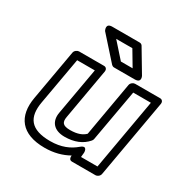

<svg xmlns="http://www.w3.org/2000/svg" viewBox="-181 -930 1091 1121"><g transform="rotate(30 364.5 -370.0)"><path d="M337 -79C402 -79 453 -100 487 -140C491 -144 493 -150 494 -154L556 -503H675L591 -25H480L483 -56C483 -56 484 -107 443 -72C404 -39 352 -15 277 -15C144 -15 102 -76 122 -187L178 -503H297L241 -186C229 -121 265 -79 337 -79ZM448 25H607C618 25 633 15 636 0L729 -528C731 -539 724 -553 709 -553H540C529 -553 513 -543 510 -528L446 -162C427 -143 397 -129 346 -129C295 -129 284 -147 291 -186L351 -528C353 -539 346 -553 331 -553H162C151 -553 135 -543 132 -528L72 -187C48 -52 111 35 268 35C331 35 384 20 428 -5C427 12 431 25 448 25ZM482 -624H403L313 -725H422ZM524 -574C573 -574 551 -614 551 -614L461 -765C458 -770 451 -775 443 -775H258C210 -775 234 -732 234 -732L369 -581C372 -578 379 -574 385 -574Z"/></g></svg>

Font: Asimov
Style: XWidOuIt
Weight: 500
Designer: Google
Version: Version 2.000980; 2014